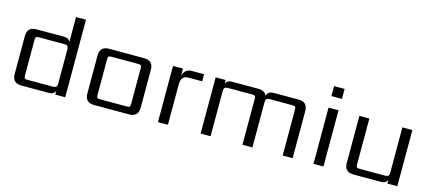

<svg xmlns="http://www.w3.org/2000/svg" viewBox="-52 -1135 3595 1600"><g transform="rotate(15 1746.0 -335.0)"><path d="M197 -59H417Q435 -59 443 -67Q451 -75 451 -94V-391Q451 -410 443 -418Q435 -426 417 -426H197Q178 -426 172 -420Q166 -414 166 -395V-90Q166 -70 172 -64.5Q178 -59 197 -59ZM451 -669H537V0H451V-32Q438 0 396 0H159Q80 0 80 -79V-406Q80 -485 159 -485H396Q438 -485 451 -453Z M1082 -90V-395Q1082 -414 1076.5 -420Q1071 -426 1051 -426H823Q803 -426 797.5 -420Q792 -414 792 -395V-90Q792 -70 797.5 -64.5Q803 -59 823 -59H1051Q1071 -59 1076.5 -64.5Q1082 -70 1082 -90ZM786 -485H1088Q1167 -485 1167 -406V-79Q1167 0 1088 0H786Q707 0 707 -79V-406Q707 -485 786 -485Z M1501 -485H1605V-424H1488Q1423 -424 1423 -349V0H1337V-485H1423V-424Q1439 -485 1501 -485Z M2208 -485H2420Q2499 -485 2499 -406V0H2413V-395Q2413 -414 2407 -420Q2401 -426 2382 -426H2187Q2168 -426 2160 -417.5Q2152 -409 2152 -390V0H2066V-395Q2066 -414 2060.5 -420Q2055 -426 2035 -426H1825Q1807 -426 1799 -418Q1791 -410 1791 -391V0H1705V-485H1791V-453Q1804 -485 1846 -485H2073Q2130 -485 2146 -444Q2156 -485 2208 -485Z M2765 0H2679V-485H2765ZM2677 -584V-670H2768V-584Z M3316 -485H3402V0H3316V-32Q3303 0 3261 0H3024Q2945 0 2945 -79V-485H3031V-90Q3031 -70 3037 -64.5Q3043 -59 3062 -59H3282Q3300 -59 3308 -67Q3316 -75 3316 -94Z"/></g></svg>

Font: Sarpanch
Style: Regular
Weight: 400
Designer: Manushi Parikh (Devanagari and Latin), Jyotish Sonowal (Devanagari)
Foundry: Indian Type Foundry
Version: Version 2.004;PS 1.0;hotconv 1.0.78;makeotf.lib2.5.61930; tt